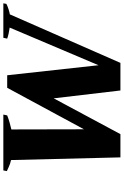

<svg xmlns="http://www.w3.org/2000/svg" viewBox="184 -924 740 1148"><g transform="rotate(-90 554.0 -350.0)"><path d="M171 -654Q148 -659 129 -668Q110 -677 105 -679L109 -700H443L438 -677Q421 -670 393 -662Q365 -654 354 -652L355 -218L603 -677H678L738 -131L963 -662Q922 -668 897 -677L902 -700H1108L1105 -682Q1092 -675 1073 -669Q1054 -663 1042 -661L752 0H587L540 -399L326 0H187Z"/></g></svg>

Font: Trirong Black
Style: Italic
Weight: 900
Italic angle: -12°
Designer: Katatrad Team
Foundry: CadsonDemak
Version: Version 1.001